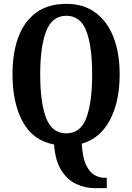

<svg xmlns="http://www.w3.org/2000/svg" viewBox="-20 -745 687 998"><path d="M473 233Q423 233 376.5 211.5Q330 190 298.5 140Q267 90 261 6Q152 -14 98.5 -111.5Q45 -209 45 -359Q45 -470 75.5 -552Q106 -634 168 -679.5Q230 -725 325 -725Q414 -725 476 -679.5Q538 -634 570 -551.5Q602 -469 602 -358Q602 -216 551 -120.5Q500 -25 405 2Q409 73 427 111.5Q445 150 470.5 164.5Q496 179 522 179H535V233ZM324 -52Q399 -52 429 -132.5Q459 -213 459 -358Q459 -503 429 -583Q399 -663 325 -663Q251 -663 220 -583Q189 -503 189 -358Q189 -213 219.5 -132.5Q250 -52 324 -52Z"/></svg>

Font: Noto Serif ExtraCondensed
Style: Bold
Weight: 700
Width: 2
Designer: Monotype Design Team
Foundry: Monotype Imaging Inc.
Version: Version 2.014; ttfautohint (v1.8.4.7-5d5b)